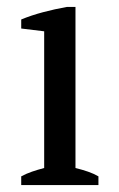

<svg xmlns="http://www.w3.org/2000/svg" viewBox="-20 -532 341 552"><path d="M263 0H41V-25Q56 -33 72 -38.5Q88 -44 107 -49V-442L41 -450V-476Q70 -488 104 -497Q138 -506 172 -512H197V-49Q217 -44 233 -38.5Q249 -33 263 -25Z"/></svg>

Font: PTSerif
Style: Regular
Weight: 400
Designer: A.Korolkova, O.Umpeleva, V.Yefimov
Foundry: ParaType Ltd
Version: Version 1.000W OFL; ttfautohint (v1.2) -l 8 -r 50 -G 200 -x 